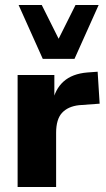

<svg xmlns="http://www.w3.org/2000/svg" viewBox="-20 -743 422 763"><path d="M50 0V-445H196V-333H188Q198 -388 232.5 -419Q267 -450 327 -455L368 -458L376 -331L294 -325Q250 -320 226.5 -294.5Q203 -269 203 -215V0ZM150 -509 54 -723H146L213 -589L280 -723H372L276 -509Z"/></svg>

Font: Nunito Sans 12pt ExtraLight
Style: Weight 830 Width 84 Optical size 12.0 YTLC 445
Weight: 830
Width: 4
Designer: Vernon Adams
Foundry: Vernon Adams
Version: Version 3.101;gftools[0.9.27]